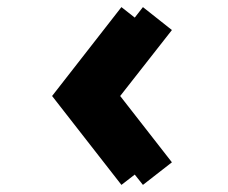

<svg xmlns="http://www.w3.org/2000/svg" viewBox="-20 -549 642 540"><path d="M463.5 -92.5 318 -279 463.5 -464.5 382 -529 359 -499.5 321.5 -529 126.5 -279 321.5 -29 359 -58 382 -29Z"/></svg>

Font: Spartan
Style: Bold
Weight: 700
Designer: Matt Bailey, Mirko Velimirovic
Foundry: Matt Bailey
Version: Version 1.003